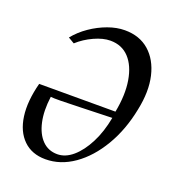

<svg xmlns="http://www.w3.org/2000/svg" viewBox="-132 -818 863 939"><g transform="rotate(20 300.0 -349.0)"><path d="M208 14Q137 14 93 -29Q49 -72 38.5 -147.5Q28 -223 54 -322H451Q469 -415 457 -487Q445 -559 407.5 -599.5Q370 -640 310 -640Q272 -640 226 -619Q180 -598 145 -566L113 -585Q143 -622 184.5 -650.5Q226 -679 271.5 -695.5Q317 -712 359 -712Q436 -712 486 -668Q536 -624 554 -547Q572 -470 551 -370Q529 -258 477.5 -171Q426 -84 356 -35Q286 14 208 14ZM254 -29Q296 -29 334.5 -62Q373 -95 403 -153.5Q433 -212 447 -288L280 -283Q222 -281 181.5 -280.5Q141 -280 129 -282Q119 -207 131.5 -150Q144 -93 175.5 -61Q207 -29 254 -29Z"/></g></svg>

Font: Wittgenstein-Italic Regular
Style: Italic
Weight: 400
Italic angle: -11°
Designer: Jörg Drees
Foundry: Jörg Drees
Version: Version 1.000; ttfautohint (v1.8.4.7-5d5b)